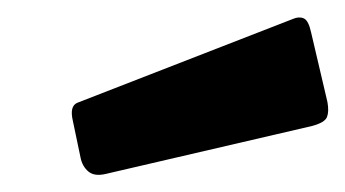

<svg xmlns="http://www.w3.org/2000/svg" viewBox="-20 -772 403 224"><path d="M343 -734 362 -653Q364 -642 361.5 -635.5Q359 -629 344 -625L103 -569Q90 -566 83 -572Q76 -578 74 -588L65 -631Q61 -648 70 -652L322 -750Q329 -753 334.5 -750.5Q340 -748 343 -734Z"/></svg>

Font: Libre Franklin Black
Style: Italic
Weight: 900
Italic angle: -8°
Designer: Pablo Impallari, Rodrigo Fuenzalida, Nhung Nguyen
Foundry: Impallari Type
Version: Version 3.000